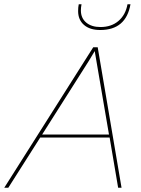

<svg xmlns="http://www.w3.org/2000/svg" viewBox="-66 -882 661 902"><path d="M533 -862H547Q526 -741 405 -741Q356 -741 328.5 -765Q301 -789 301 -830Q301 -848 304 -862H317Q314 -847 314 -833Q314 -797 339 -776Q364 -755 406 -755Q457 -755 490.5 -783.5Q524 -812 533 -862ZM372 -660H393L505 0H489L449 -236H123L-27 0H-46ZM132 -250H446L387 -595L379 -642L352 -597Z"/></svg>

Font: Elaine Sans Thin
Style: Italic
Weight: 250
Italic angle: -13°
Designer: Wei Huang
Foundry: Wei Huang
Version: Version 2.001;December 24, 2019;FontCreator 12.0.0.2547 64-b